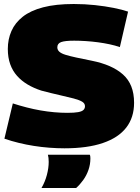

<svg xmlns="http://www.w3.org/2000/svg" viewBox="-20 -730 699 958"><path d="M619 -672 578 -495Q555 -503 527 -509Q499 -515 469 -519Q439 -523 408.5 -525Q378 -527 350 -527Q304 -527 285 -520Q266 -513 266 -494Q266 -481 276 -472Q286 -463 307 -456.5Q328 -450 360.5 -443Q393 -436 438 -427Q488 -417 527 -400Q566 -383 593.5 -358.5Q621 -334 635 -299Q649 -264 649 -217Q649 -144 610 -93.5Q571 -43 493.5 -16.5Q416 10 302 10Q265 10 226 7Q187 4 149 -2Q111 -8 74 -17Q37 -26 2 -38L44 -214Q78 -203 113 -194Q148 -185 182.5 -179Q217 -173 251 -170Q285 -167 316 -167Q351 -167 370 -170.5Q389 -174 396.5 -181.5Q404 -189 404 -200Q404 -214 390 -222.5Q376 -231 348 -238.5Q320 -246 279.5 -255Q239 -264 186 -278Q149 -290 118.5 -308Q88 -326 65.5 -351Q43 -376 31 -409.5Q19 -443 19 -486Q19 -534 37 -575Q55 -616 93.5 -646.5Q132 -677 195 -693.5Q258 -710 348 -710Q403 -710 454 -704.5Q505 -699 547.5 -690.5Q590 -682 619 -672ZM187 208Q205 177 214 142.5Q223 108 223 78Q223 67 222 58Q221 49 219 42H428Q430 46 430.5 51Q431 56 431 61Q431 90 421.5 117.5Q412 145 395.5 168Q379 191 360 208Z"/></svg>

Font: Georama Black
Style: Regular
Weight: 900
Designer: Jean-Baptiste Levee
Foundry: Production Type
Version: Version 1.001